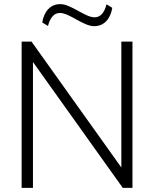

<svg xmlns="http://www.w3.org/2000/svg" viewBox="-20 -912 749 932"><path d="M569 -710H623V0H576L140 -611V0H85V-710H133L569 -99ZM437 -785Q419 -785 396.5 -794.5Q374 -804 351.5 -817Q329 -830 308 -839.5Q287 -849 271 -849Q249 -849 234.5 -832Q220 -815 213 -786L185 -803Q192 -845 215 -868.5Q238 -892 273 -892Q291 -892 313 -882.5Q335 -873 358 -860Q381 -847 402 -837.5Q423 -828 439 -828Q461 -828 475.5 -845Q490 -862 497 -891L525 -874Q518 -832 495 -808.5Q472 -785 437 -785Z"/></svg>

Font: Livvic Light
Style: Regular
Weight: 300
Designer: Jacques Le Bailly, Baron von Fonthausen
Version: Version 1.001; ttfautohint (v1.8.2)